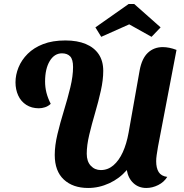

<svg xmlns="http://www.w3.org/2000/svg" viewBox="-20 -913 913 954"><path d="M418 21Q342 21 297 -21Q252 -63 252 -143Q252 -190 265.5 -246.5Q279 -303 297.5 -363Q316 -423 329.5 -479Q343 -535 343 -580Q343 -618 328.5 -633Q314 -648 288 -648Q250 -648 227 -609.5Q204 -571 204 -508Q204 -480 210.5 -453.5Q217 -427 232 -397Q219 -385 203.5 -380Q188 -375 173 -375Q137 -375 110.5 -392Q84 -409 70.5 -438.5Q57 -468 57 -504Q57 -541 72 -578Q87 -615 117.5 -645.5Q148 -676 194.5 -694Q241 -712 305 -712Q364 -712 406 -694.5Q448 -677 470.5 -643.5Q493 -610 493 -561Q493 -516 481 -462Q469 -408 452.5 -352Q436 -296 423.5 -243.5Q411 -191 411 -149Q411 -111 431 -89.5Q451 -68 481 -68Q516 -68 543.5 -91.5Q571 -115 590 -156.5Q609 -198 619 -254L674 -564Q685 -623 715 -651Q745 -679 789 -679Q804 -679 821.5 -675.5Q839 -672 857 -665L765 -184Q761 -160 758.5 -143Q756 -126 756 -112Q756 -78 768.5 -58Q781 -38 811 -34Q795 -8 766 6.5Q737 21 707 21Q669 21 643 -3Q617 -27 610 -68Q574 -26 523 -2.5Q472 21 418 21ZM483 -730 454 -777 619 -893H647L778 -777L733 -730L622 -792Z"/></svg>

Font: Sansita Swashed Light SemiBold
Style: Regular
Weight: 600
Version: Version 1.003